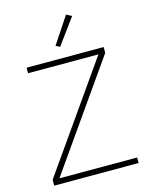

<svg xmlns="http://www.w3.org/2000/svg" viewBox="-135 -1021 871 1107"><g transform="rotate(-15 300.0 -467.5)"><path d="M552 0H48V-35L490 -665H70V-698H530V-663L88 -33H552ZM288 -764 264 -777 369 -935 401 -918Z"/></g></svg>

Font: IBM Plex Mono ExtraLight
Style: Regular
Weight: 200
Monospace: yes
Designer: Mike Abbink, Paul van der Laan, Pieter van Rosmalen
Foundry: Bold Monday
Version: Version 2.3